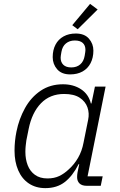

<svg xmlns="http://www.w3.org/2000/svg" viewBox="-20 -959 617 991"><path d="M500 0H428Q403 0 390.5 -12Q378 -24 378 -45Q378 -51 378.5 -56.5Q379 -62 380 -68L389 -112H386Q355 -51 314.5 -19.5Q274 12 214 12Q165 12 129 -12Q93 -36 74 -80Q55 -124 55 -181Q55 -206 57.5 -231Q60 -256 65 -280Q78 -345 109 -401Q140 -457 189.5 -490.5Q239 -524 305 -524Q359 -524 398 -498.5Q437 -473 449 -425H452L470 -512H525L432 -49H510ZM225 -38Q260 -38 286 -50.5Q312 -63 335 -85Q363 -110 383 -144.5Q403 -179 411 -222L435 -341Q442 -374 431.5 -404.5Q421 -435 391.5 -454.5Q362 -474 311 -474Q238 -474 191.5 -426Q145 -378 128 -294L116 -234Q114 -220 112.5 -205.5Q111 -191 111 -175Q111 -137 123 -106Q135 -75 160.5 -56.5Q186 -38 225 -38ZM484 -910 381 -808 353 -829 445 -939ZM342 -575Q298 -575 275 -601.5Q252 -628 252 -664Q252 -701 266.5 -728.5Q281 -756 308 -771Q335 -786 371 -786Q416 -786 439 -759.5Q462 -733 462 -698Q462 -661 447.5 -633Q433 -605 406 -590Q379 -575 342 -575ZM348 -611Q376 -611 394 -626.5Q412 -642 417 -671Q419 -683 420 -690Q421 -697 421 -701Q421 -725 407 -737.5Q393 -750 366 -750Q339 -750 320.5 -735Q302 -720 297 -691Q295 -679 294 -672.5Q293 -666 293 -661Q293 -638 307 -624.5Q321 -611 348 -611Z"/></svg>

Font: IBM Plex Sans Light
Style: Italic
Weight: 300
Italic angle: -11.31°
Designer: Mike Abbink, Paul van der Laan, Pieter van Rosmalen
Foundry: Bold Monday
Version: Version 3.201